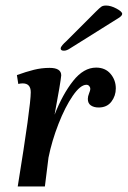

<svg xmlns="http://www.w3.org/2000/svg" viewBox="-20 -673 461 693"><path d="M91 -340Q91 -372 62 -372Q54 -372 46 -370L41 -402Q74 -414 102 -421Q130 -428 159 -428Q201 -428 201 -401Q199 -377 177 -259Q206 -333 244 -381Q282 -429 327 -429Q360 -429 379 -406.5Q398 -384 398 -354Q398 -327 382 -306Q366 -285 336 -285Q319 -285 308 -292.5Q297 -300 297 -316Q297 -325 301.5 -336Q306 -347 306 -352Q306 -358 302 -362.5Q298 -367 292 -367Q270 -367 242.5 -327Q215 -287 191 -225.5Q167 -164 155 -104L142 0H44Q91 -290 91 -340ZM199 -498Q199 -503 205.5 -510.5Q212 -518 219 -524L326 -631Q340 -645 346 -649Q352 -653 363 -653Q380 -653 400.5 -642Q421 -631 421 -623Q421 -616 408 -608L234 -499Q221 -490 211 -490Q199 -490 199 -498Z"/></svg>

Font: Unna Medium
Style: Italic
Weight: 500
Italic angle: -8.05°
Designer: Jorge de Buen Unna
Foundry: Omnibus-Type
Version: Version 2.008